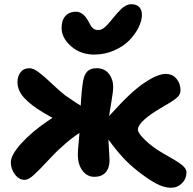

<svg xmlns="http://www.w3.org/2000/svg" viewBox="-20 -844 906 901"><path d="M421.9 -587.9Q357.9 -587.9 313.5 -627Q269 -666 269 -712.9Q269 -749.5 287.4 -769.3Q305.7 -789.1 335.9 -789.1Q369.1 -789.1 393.1 -747.1Q395 -744.1 399.7 -734.9Q404.3 -725.6 407 -721.9Q409.7 -718.3 414.8 -712.9Q419.9 -707.5 426.5 -705.3Q433.1 -703.1 441.9 -703.1Q455.6 -703.1 469 -713.9Q482.4 -724.6 502.4 -749.3Q522.5 -773.9 527.8 -779.8Q543 -795.9 550.3 -803.2Q557.6 -810.5 570.3 -817.4Q583 -824.2 596.2 -824.2Q620.6 -824.2 633.3 -810.8Q646 -797.4 646 -774.9Q646 -746.6 629.9 -714.4Q613.8 -682.1 585.9 -653.8Q558.1 -625.5 514.4 -606.7Q470.7 -587.9 421.9 -587.9ZM96.2 0Q69.3 0 50 -25.4Q30.8 -50.8 30.8 -82Q30.8 -116.7 78.9 -169.9Q127 -223.1 199.2 -272.9Q207.5 -279.3 226.1 -291Q216.3 -296.9 181.2 -316.9Q123.5 -351.6 92.8 -385.5Q62 -419.4 62 -459Q62 -485.8 76.4 -504.9Q90.8 -523.9 118.2 -523.9Q136.2 -523.9 160.6 -505.9Q185.1 -487.8 222.9 -451.9Q260.7 -416 285.2 -397Q327.6 -367.2 358.9 -348.1Q362.3 -418.5 370.1 -464.8Q375 -493.2 389.4 -508.5Q403.8 -523.9 433.1 -523.9Q470.7 -523.9 491 -497.8Q511.2 -471.7 511.2 -437Q511.2 -416 502.7 -366.2Q494.1 -316.4 492.2 -298.8Q495.1 -303.2 500 -308.1Q595.7 -414.6 655.8 -454.1Q718.3 -497.1 757.8 -497.1Q789.6 -497.1 808.3 -474.4Q827.1 -451.7 827.1 -419.9Q827.1 -409.2 822 -399.9Q816.9 -390.6 804.7 -381.1Q792.5 -371.6 781.2 -364.7Q770 -357.9 748 -345Q726.1 -332 711.9 -323.2Q627 -268.6 627 -235.8Q627 -219.2 661.9 -185.8Q696.8 -152.3 746.1 -124Q807.1 -90.3 831.1 -72Q855 -53.7 855 -36.1Q855 -4.9 833.7 16.1Q812.5 37.1 782.2 37.1Q749 37.1 710.4 16.1Q671.9 -4.9 623 -43.9Q556.2 -95.7 491.2 -186Q490.7 -186.5 490 -187.5Q489.3 -188.5 488.8 -189Q494.1 -95.2 494.1 -91.8Q494.1 -55.7 475.6 -34.9Q457 -14.2 422.9 -14.2Q389.2 -14.2 367.2 -43Q345.2 -71.8 345.2 -120.1Q345.2 -129.9 346.4 -145.5Q347.7 -161.1 349.9 -183.6Q352.1 -206.1 353 -220.2Q311 -192.9 270 -154.8Q241.2 -129.9 202.4 -87.6Q163.6 -45.4 138.4 -22.7Q113.3 0 96.2 0Z"/></svg>

Font: Shantell Sans Irregular
Style: Bold
Weight: 700
Designer: Stephen Nixon, Anya Danilova, Shantell Martin
Foundry: Arrow Type
Version: Version 1.006;[9816181b4]